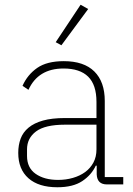

<svg xmlns="http://www.w3.org/2000/svg" viewBox="-20 -778 562 810"><path d="M431 0Q390 0 388 -42V-79H384Q366 -40 327 -14Q288 12 222 12Q143 12 100 -26Q57 -64 57 -133Q57 -166 67 -193Q77 -220 100.5 -239.5Q124 -259 161.5 -269.5Q199 -280 254 -280H387V-348Q387 -420 352 -454.5Q317 -489 248 -489Q141 -489 100 -399L75 -416Q96 -463 137 -491.5Q178 -520 249 -520Q334 -520 378 -476.5Q422 -433 422 -352V-31H500V0ZM225 -19Q258 -19 287.5 -27.5Q317 -36 339 -52Q361 -68 374 -92Q387 -116 387 -148V-252H254Q170 -252 132 -223.5Q94 -195 94 -148V-120Q94 -70 130.5 -44.5Q167 -19 225 -19ZM239 -587 215 -600 320 -758 352 -740Z"/></svg>

Font: IBM Plex Sans Thai ExtLt
Style: Regular
Weight: 200
Designer: Mike Abbink, Paul van der Laan, Pieter van Rosmalen, Ben Mitchell, Mark Frömberg
Foundry: Bold Monday
Version: Version 1.2